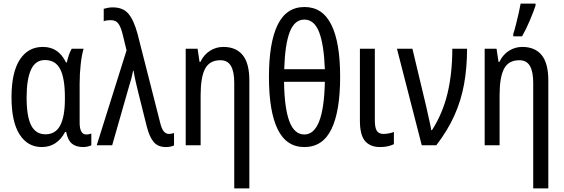

<svg xmlns="http://www.w3.org/2000/svg" viewBox="-20 -808 3135 1068"><path d="M212 10Q134 10 89 -60Q44 -130 44 -267Q44 -405 90 -476Q136 -547 218 -547Q263 -547 294.5 -525.5Q326 -504 347 -461H352Q356 -481 363 -501.5Q370 -522 379 -537H445Q435 -504 429 -451.5Q423 -399 423 -342V-126Q423 -60 460 -60Q475 -60 488 -65V0Q482 4 468 7Q454 10 443 10Q403 10 380 -9Q357 -28 348 -74H342Q322 -35 289.5 -12.5Q257 10 212 10ZM233 -61Q289 -61 315 -110.5Q341 -160 341 -258V-267Q341 -372 315 -423Q289 -474 230 -474Q177 -474 152.5 -420.5Q128 -367 128 -266Q128 -160 153.5 -110.5Q179 -61 233 -61Z M518 0 684 -528 663 -614Q654 -653 640 -674.5Q626 -696 595 -696Q572 -696 557 -690V-759Q567 -762 580 -764.5Q593 -767 607 -767Q664 -767 694 -732Q724 -697 745 -620L870 -129Q878 -94 890 -78.5Q902 -63 920 -63Q928 -63 935 -64.5Q942 -66 948 -68V1Q929 10 902 10Q859 10 835 -18Q811 -46 796 -106L749 -294Q742 -322 734.5 -355Q727 -388 723 -414H720Q712 -370 697 -325L604 0Z M1222 -547Q1293 -547 1330 -501.5Q1367 -456 1367 -360V240H1283V-347Q1283 -410 1264.5 -441.5Q1246 -473 1206 -473Q1146 -473 1121 -426Q1096 -379 1096 -279V0H1013V-537H1079L1090 -464H1095Q1114 -504 1148 -525.5Q1182 -547 1222 -547Z M1872 -381Q1872 -189 1823.5 -89.5Q1775 10 1673 10Q1573 10 1524.5 -89Q1476 -188 1476 -380Q1476 -571 1524.5 -670Q1573 -769 1674 -769Q1774 -769 1823 -670.5Q1872 -572 1872 -381ZM1673 -699Q1618 -699 1591.5 -629.5Q1565 -560 1561 -423H1787Q1782 -560 1755 -629.5Q1728 -699 1673 -699ZM1673 -60Q1781 -60 1787 -353H1560Q1562 -207 1589.5 -133.5Q1617 -60 1673 -60Z M2065 -537V-138Q2065 -98 2076 -80.5Q2087 -63 2113 -63Q2128 -63 2145 -66.5Q2162 -70 2171 -74V-6Q2139 10 2094 10Q2040 10 2011 -23Q1982 -56 1982 -137V-537Z M2188 -537H2274L2350 -219Q2358 -182 2366.5 -145Q2375 -108 2379 -84H2383Q2443 -178 2469.5 -289.5Q2496 -401 2496 -537H2578Q2578 -432 2561.5 -340.5Q2545 -249 2507.5 -165.5Q2470 -82 2407 0H2326Z M2885 -547Q2956 -547 2993 -501.5Q3030 -456 3030 -360V240H2946V-347Q2946 -410 2927.5 -441.5Q2909 -473 2869 -473Q2809 -473 2784 -426Q2759 -379 2759 -279V0H2676V-537H2742L2753 -464H2758Q2777 -504 2811 -525.5Q2845 -547 2885 -547ZM2835 -606V-619Q2841 -636 2849.5 -669.5Q2858 -703 2865.5 -736Q2873 -769 2876 -788H2959V-777Q2947 -741 2926.5 -692.5Q2906 -644 2884 -606Z"/></svg>

Font: Avrile Sans Condensed
Style: Regular
Weight: 400
Width: 3
Designer: Monotype Design Team
Foundry: Monotype Imaging Inc.
Version: Version 2.001;September 10, 2019;FontCreator 11.5.0.2425 64-